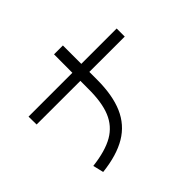

<svg xmlns="http://www.w3.org/2000/svg" viewBox="-158 -971 1181 1181"><g transform="rotate(-45 432.0 -381.0)"><path d="M429.7 -447.3 430.7 -744.1H507.8V-447.3Q507.8 -311.5 468.8 -221.7Q429.7 -131.8 347.2 -82.5Q264.6 -33.2 132.8 -18.6L116.2 -87.9Q233.4 -101.6 301.8 -141.1Q370.1 -180.7 400.4 -254.4Q430.7 -328.1 429.7 -447.3ZM48.8 -584H815.4V-513.7L49.8 -514.6Z"/></g></svg>

Font: Pretendard GOV Variable
Style: Regular
Weight: 400
Designer: Base glyphs from Inter by Rasmus Andersson; Hangul glyphs from Noto Sans CJK(Source Han Sans) by Jang Soo-young and Kang
Foundry: Kil Hyung-jin
Version: Version 1.307;Glyphs 3.2 (3192)